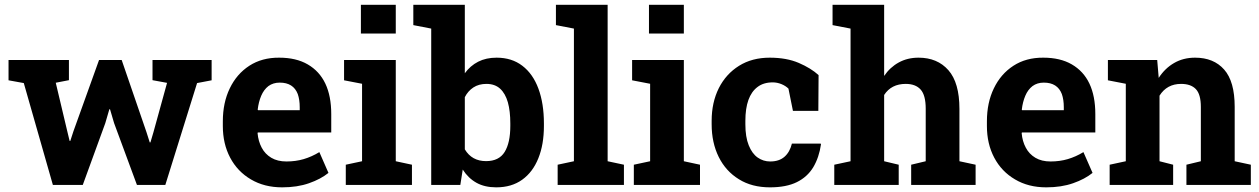

<svg xmlns="http://www.w3.org/2000/svg" viewBox="-20 -782 5326 812"><path d="M445.3 -319.8H442.4L425.3 -261.2L330.1 0H203.6L80.6 -430.7L16.1 -442.4V-528.3H271.5V-442.9L215.8 -432.1L264.6 -226.6L274.4 -186H277.3L290.5 -226.6L398.9 -528.3H494.6L599.6 -222.7L613.3 -179.7H616.2L628.9 -222.7L686.5 -431.6L625 -442.9V-528.3H875V-442.4L813.5 -430.7L679.2 0H559.1L462.4 -261.7Z M1173.3 10.3Q1097.7 10.3 1041 -23.4Q984.4 -56.6 953.4 -115.2Q922.4 -173.8 922.4 -249V-268.6Q922.4 -347.7 951.7 -408.2Q981 -469.2 1034.4 -503.9Q1087.9 -538.6 1160.6 -538.1Q1232.4 -538.1 1281.2 -509.8Q1380.9 -452.1 1380.9 -299.3V-221.7H1070.3L1069.3 -218.8Q1072.3 -184.6 1086.9 -157.2Q1101.1 -130.4 1127.4 -114.7Q1153.8 -99.1 1191.4 -99.1Q1230.5 -99.1 1264.4 -109.1Q1298.3 -119.1 1330.6 -138.7L1369.1 -50.8Q1336.4 -24.4 1286.9 -7.1Q1237.3 10.3 1173.3 10.3ZM1069.8 -318.4 1071.3 -315.9H1247.6V-328.6Q1247.6 -360.4 1239.3 -384.3Q1220.7 -432.6 1163.1 -432.6Q1135.3 -432.6 1115.2 -418Q1095.7 -402.8 1084.7 -377Q1073.7 -351.1 1069.8 -318.4Z M1506.3 -640.1V-761.7H1653.8V-640.1ZM1653.8 -528.3V-100.1L1722.2 -85.4V0H1442.4V-85.4L1511.2 -100.1V-427.7L1435.1 -442.4V-528.3Z M2078.6 10.3Q2029.8 10.3 1995.1 -9Q1960.4 -28.3 1937 -64.9L1926.8 0H1803.7V-661.1L1728 -675.8V-761.7H1945.8V-472.2Q1968.8 -503.9 2002.2 -521Q2035.6 -538.1 2080.1 -538.1Q2144.5 -538.1 2189 -503.9Q2233.9 -469.7 2257.1 -407Q2280.3 -344.2 2280.3 -259.8V-249.5Q2280.3 -170.9 2256.8 -112.8Q2233.4 -54.2 2188.5 -22Q2143.6 10.3 2078.6 10.3ZM2035.6 -100.6Q2090.3 -100.6 2114.3 -139.4Q2138.2 -178.2 2138.2 -249.5V-259.8Q2138.2 -312 2127.9 -349.1Q2117.2 -386.7 2095 -407Q2072.8 -427.2 2037.1 -427.2Q2004.9 -427.2 1981.9 -412.1Q1959 -397 1945.8 -371.1V-150.4Q1975.6 -100.6 2035.6 -100.6Z M2549.8 -761.7V-100.1L2618.7 -85.4V0H2338.4V-85.4L2407.2 -100.1V-661.1L2331.1 -675.8V-761.7Z M2724.6 -640.1V-761.7H2872.1V-640.1ZM2872.1 -528.3V-100.1L2940.4 -85.4V0H2660.6V-85.4L2729.5 -100.1V-427.7L2653.3 -442.4V-528.3Z M3236.3 10.3Q3159.7 10.3 3105 -23.9Q3049.3 -58.1 3019.5 -118.4Q2989.7 -178.7 2989.7 -256.3V-271Q2989.7 -348.6 3020 -409.2Q3050.3 -469.2 3105.5 -503.7Q3160.6 -538.1 3235.4 -538.1Q3306.6 -538.1 3358.2 -515.9Q3409.7 -493.7 3441.9 -464.4L3440.9 -313H3333.5L3314.5 -407.2Q3302.7 -418.9 3284.7 -426.3Q3266.6 -433.6 3248 -433.6Q3209 -433.6 3183.6 -414.1Q3132.3 -375.5 3132.3 -271V-256.3Q3132.3 -202.6 3146.5 -167.5Q3160.6 -132.3 3184.3 -115.7Q3208 -99.1 3237.3 -99.1Q3274.9 -99.1 3297.6 -118.9Q3320.3 -138.7 3329.1 -174.8H3450.7L3452.1 -171.9Q3444.3 -116.7 3419.4 -74.7Q3394.5 -33.7 3349.9 -11.7Q3305.2 10.3 3236.3 10.3Z M3719.2 -100.1 3780.8 -85.4V0H3508.3V-85.4L3577.1 -100.1V-661.1L3501 -675.8V-761.7H3719.2V-460.9Q3744.1 -497.6 3781 -517.8Q3817.9 -538.1 3864.7 -538.1Q3944.3 -538.1 3991 -485.1Q4037.6 -432.1 4037.6 -321.3V-100.1L4106 -85.4V0H3833.5V-85.4L3895 -100.1V-322.3Q3895 -379.4 3873.5 -403.3Q3852.1 -427.2 3810.5 -427.2Q3749.5 -427.2 3719.2 -380.4Z M4404.8 10.3Q4329.1 10.3 4272.5 -23.4Q4215.8 -56.6 4184.8 -115.2Q4153.8 -173.8 4153.8 -249V-268.6Q4153.8 -347.7 4183.1 -408.2Q4212.4 -469.2 4265.9 -503.9Q4319.3 -538.6 4392.1 -538.1Q4463.9 -538.1 4512.7 -509.8Q4612.3 -452.1 4612.3 -299.3V-221.7H4301.8L4300.8 -218.8Q4303.7 -184.6 4318.4 -157.2Q4332.5 -130.4 4358.9 -114.7Q4385.3 -99.1 4422.9 -99.1Q4461.9 -99.1 4495.8 -109.1Q4529.8 -119.1 4562 -138.7L4600.6 -50.8Q4567.9 -24.4 4518.3 -7.1Q4468.8 10.3 4404.8 10.3ZM4301.3 -318.4 4302.7 -315.9H4479V-328.6Q4479 -360.4 4470.7 -384.3Q4452.1 -432.6 4394.5 -432.6Q4366.7 -432.6 4346.7 -418Q4327.1 -402.8 4316.2 -377Q4305.2 -351.1 4301.3 -318.4Z M4883.8 -100.1 4941.4 -85.4V0H4672.9V-85.4L4741.2 -100.1V-427.7L4665.5 -442.4V-528.3H4874L4880.4 -452.6Q4906.7 -493.2 4945.6 -515.6Q4984.4 -538.1 5034.2 -538.1Q5112.8 -538.1 5157.2 -487.8Q5201.7 -437.5 5201.7 -330.1V-100.1L5270 -85.4V0H4997.6V-85.4L5058.6 -100.1V-329.6Q5058.6 -382.8 5037.6 -405Q5016.6 -427.2 4975.1 -427.2Q4915 -427.2 4883.8 -377.4Z"/></svg>

Font: Suwannaphum
Style: Bold
Weight: 700
Designer: Danh Hong
Version: Version 8.002; ttfautohint (v1.8.3)